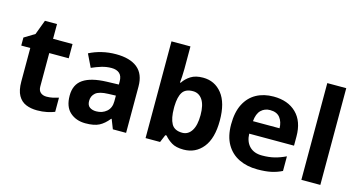

<svg xmlns="http://www.w3.org/2000/svg" viewBox="-80 -1104 2728 1457"><g transform="rotate(15 1283.5 -375.0)"><path d="M308 -109Q333 -109 356 -114Q379 -119 402 -126V-15Q378 -5 342.5 2.5Q307 10 265 10Q216 10 177.5 -6Q139 -22 116.5 -61.5Q94 -101 94 -171V-434H23V-497L105 -547L148 -662H243V-546H396V-434H243V-171Q243 -140 261 -124.5Q279 -109 308 -109Z M736 -557Q846 -557 904.5 -509.5Q963 -462 963 -364V0H859L830 -74H826Q791 -30 752 -10Q713 10 645 10Q572 10 524 -32.5Q476 -75 476 -163Q476 -250 537 -291.5Q598 -333 720 -337L815 -340V-364Q815 -407 792.5 -427Q770 -447 730 -447Q690 -447 652 -435.5Q614 -424 576 -407L527 -508Q571 -531 624.5 -544Q678 -557 736 -557ZM757 -251Q685 -249 657 -225Q629 -201 629 -162Q629 -128 649 -113.5Q669 -99 701 -99Q749 -99 782 -127.5Q815 -156 815 -208V-253Z M1265 -583Q1265 -552 1263 -522Q1261 -492 1259 -475H1265Q1287 -509 1324 -532.5Q1361 -556 1420 -556Q1512 -556 1569 -484.5Q1626 -413 1626 -274Q1626 -134 1568 -62Q1510 10 1416 10Q1356 10 1321.5 -11.5Q1287 -33 1265 -60H1255L1230 0H1116V-760H1265ZM1372 -437Q1314 -437 1290.5 -401Q1267 -365 1265 -291V-275Q1265 -196 1288.5 -153.5Q1312 -111 1374 -111Q1420 -111 1447 -153.5Q1474 -196 1474 -276Q1474 -356 1446.5 -396.5Q1419 -437 1372 -437Z M1974 -556Q2087 -556 2153 -491.5Q2219 -427 2219 -308V-236H1867Q1869 -173 1904.5 -137Q1940 -101 2003 -101Q2056 -101 2099 -111.5Q2142 -122 2188 -144V-29Q2148 -9 2103.5 0.5Q2059 10 1996 10Q1914 10 1851 -20.5Q1788 -51 1752 -113Q1716 -175 1716 -269Q1716 -365 1748.5 -428.5Q1781 -492 1839 -524Q1897 -556 1974 -556ZM1975 -450Q1932 -450 1903.5 -422Q1875 -394 1870 -335H2079Q2078 -385 2053 -417.5Q2028 -450 1975 -450Z M2489 0H2340V-760H2489Z"/></g></svg>

Font: Noto Sans Bengali
Style: Bold
Weight: 700
Designer: Jelle Bosma - Monotype Design Team
Foundry: Monotype Imaging Inc.
Version: Version 2.003; ttfautohint (v1.8.4.7-5d5b)